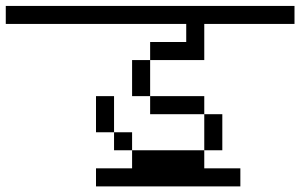

<svg xmlns="http://www.w3.org/2000/svg" viewBox="-20 -708 1040 665"><path d="M812.5 -62.5V-125H687.5V-187.5H437.5V-125H312.5V-62.5ZM1000 -625V-687.5H0V-625H625V-562.5H500V-500H437.5Q437.5 -500 437.5 -375H500V-312.5H687.5Q687.5 -312.5 687.5 -187.5H750Q750 -187.5 750 -312.5H687.5V-375H500Q500 -375 500 -500H687.5Q687.5 -500 687.5 -625ZM437.5 -187.5V-250H375V-187.5ZM375 -250Q375 -250 375 -375H312.5Q312.5 -375 312.5 -250Z"/></svg>

Font: Unifont
Style: Regular
Weight: 500
Version: Version 15.1.04